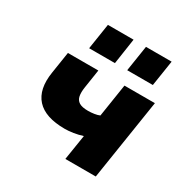

<svg xmlns="http://www.w3.org/2000/svg" viewBox="-168 -896 1021 1044"><g transform="rotate(30 342.5 -373.5)"><path d="M379 0 404 -158Q376 -149 347 -144.5Q318 -140 294 -140Q171 -140 117.5 -199Q64 -258 82 -371L103 -506H294L276 -389Q271 -356 275.5 -333.5Q280 -311 298.5 -299.5Q317 -288 355 -288Q373 -288 393 -291Q413 -294 426 -300L458 -506H649L570 0ZM429 -586 454 -747H615L590 -586ZM190 -586 215 -747H376L352 -586Z"/></g></svg>

Font: Nunito Sans 7pt Black
Style: Italic
Weight: 900
Italic angle: -9°
Version: Version 3.101;gftools[0.9.27]